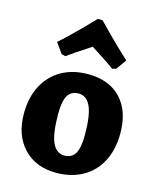

<svg xmlns="http://www.w3.org/2000/svg" viewBox="-113 -819 733 908"><g transform="rotate(15 253.0 -365.0)"><path d="M30 -220Q30 -298 60.5 -356.5Q91 -415 146.5 -446.5Q202 -478 276 -478Q379 -478 437 -417Q495 -356 495 -246Q495 -168 465 -109.5Q435 -51 379 -19.5Q323 12 249 12Q149 12 89.5 -51Q30 -114 30 -220ZM335 -196Q335 -291 315.5 -334.5Q296 -378 256 -378Q220 -378 203.5 -350Q187 -322 187 -261Q187 -164 206.5 -120.5Q226 -77 266 -77Q302 -77 318.5 -105Q335 -133 335 -196ZM130 -537 94 -587Q141 -629 189.5 -678Q238 -727 252 -742H275Q289 -727 338 -678Q387 -629 433 -587L397 -537L378 -532Q342 -559 263 -609Q178 -554 149 -532Z"/></g></svg>

Font: Alegreya ExtraBold
Style: Regular
Weight: 800
Designer: Juan Pablo del Peral
Foundry: Huerta Tipografica
Version: Version 2.007; ttfautohint (v1.6)